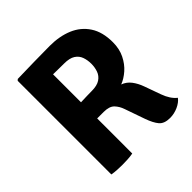

<svg xmlns="http://www.w3.org/2000/svg" viewBox="-185 -831 983 983"><g transform="rotate(-45 306.5 -339.5)"><path d="M562.5 -473Q562.5 -425 544.2 -388Q526 -351 497.8 -326.2Q469.5 -301.5 439.5 -290Q467.5 -280 486 -255.8Q504.5 -231.5 516 -199L548 -110Q565.5 -61 596.5 -36.5Q582 -17 553.8 -4.2Q525.5 8.5 495.5 8.5Q454 8.5 435.2 -13.8Q416.5 -36 401 -80L363 -188.5Q354 -215.5 335.8 -234.8Q317.5 -254 276.5 -254H229.5V0Q210.5 3.5 189.8 4.5Q169 5.5 153.5 5.5Q139.5 5.5 117.8 4.5Q96 3.5 78 0V-678L85 -684.5Q148 -686 206.5 -687.2Q265 -688.5 321 -688.5Q390.5 -688.5 445 -665.8Q499.5 -643 531 -595.2Q562.5 -547.5 562.5 -473ZM229.5 -573.5V-371Q253.5 -372 275.8 -372.5Q298 -373 308.5 -373Q348 -373 369.2 -387.2Q390.5 -401.5 398.5 -424.5Q406.5 -447.5 406.5 -473Q406.5 -499.5 398.5 -522.2Q390.5 -545 369.2 -558.8Q348 -572.5 308.5 -572.5Q292.5 -572.5 272 -572.8Q251.5 -573 229.5 -573.5Z"/></g></svg>

Font: Signika Negative SC
Style: Bold
Weight: 700
Designer: Anna Giedryś
Foundry: Anna Giedryś
Version: Version 2.000; ttfautohint (v1.8.3) -l 8 -r 50 -G 200 -x 9 -